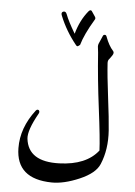

<svg xmlns="http://www.w3.org/2000/svg" viewBox="-61 -922 727 1032"><g transform="rotate(5 302.0 -406.0)"><path d="M462.9 -744.1Q465.8 -751 473.1 -751Q480.5 -751 483.4 -741.7Q501 -694.3 524.4 -668.9Q533.2 -659.7 523.2 -644.5Q513.2 -629.4 506.8 -622.1Q500.5 -614.7 501 -601.6Q504.9 -535.6 519.5 -419.9Q534.2 -304.2 538.6 -240.7Q545.9 -138.7 511.7 -57.6Q490.7 -6.8 407 29.3Q323.2 65.4 256.8 64.5Q65.4 61.5 63.5 -104Q62 -213.4 138.7 -313Q143.6 -319.3 149.9 -318.4Q156.2 -317.4 158 -311.3Q159.7 -305.2 155.8 -298.3Q102.5 -203.6 107.4 -158.7Q121.6 -35.6 289.6 -41.5Q434.1 -46.4 498.5 -128.9Q496.1 -191.4 475.6 -351.6Q455.1 -511.7 445.3 -652.3L441.4 -685.5Q441.4 -694.3 443.8 -700.2ZM392.6 -871.6Q392.6 -871.6 411.1 -844.2Q414.6 -838.9 414.6 -835Q414.6 -830.1 411.1 -825.7Q362.3 -744.6 345.2 -685.5L335.9 -678.7Q334 -677.2 331.5 -677.2Q327.6 -677.2 323.7 -682.1Q266.6 -752.4 234.4 -832.5Q231.4 -839.4 231.4 -844.2Q231.4 -853 240.7 -856Q252.9 -859.9 259.3 -843.3Q272.9 -806.6 311 -742.7Q331.5 -816.9 374.5 -869.1Q380.4 -876 385.3 -876Q389.6 -876 392.6 -871.6Z"/></g></svg>

Font: Amiri
Style: Regular
Weight: 400
Designer: Khaled Hosny
Version: Version 000.108